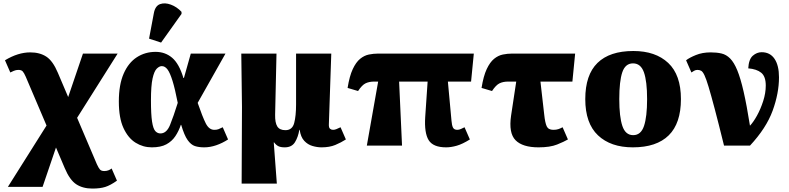

<svg xmlns="http://www.w3.org/2000/svg" viewBox="-20 -848 4593 1118"><path d="M26 240 251 -117 130 -401Q120 -424 112 -432.5Q104 -441 87 -441Q73 -441 60.5 -435.5Q48 -430 40 -426L9 -497Q85 -543 156 -543Q212 -543 250 -518Q288 -493 317 -424L377 -283L463 -536H665L429 -162L544 108Q554 130 562 139Q570 148 587 148Q601 148 612 143.5Q623 139 630 133L661 204Q623 231 593 240.5Q563 250 518 250Q462 250 424 225Q386 200 357 131L306 11L228 240Z M864 10Q813 10 769.5 -17Q726 -44 699 -102.5Q672 -161 672 -257Q672 -355 700 -419Q728 -483 776.5 -514.5Q825 -546 886 -546Q942 -546 982.5 -511.5Q1023 -477 1048 -394H1051L1091 -536H1293L1131 -249Q1159 -168 1178 -130Q1197 -92 1228 -92Q1242 -92 1251.5 -95.5Q1261 -99 1277 -107L1308 -36Q1274 -14 1238.5 -2Q1203 10 1169 10Q1138 10 1115 2.5Q1092 -5 1072.5 -32.5Q1053 -60 1035 -121H1033Q1021 -85 1001 -55Q981 -25 948.5 -7.5Q916 10 864 10ZM914 -71Q950 -71 970 -120Q990 -169 1015 -249Q999 -331 984.5 -377.5Q970 -424 955.5 -443.5Q941 -463 922 -463Q908 -463 893 -448.5Q878 -434 868.5 -391.5Q859 -349 859 -264Q859 -181 865.5 -139.5Q872 -98 884.5 -84.5Q897 -71 914 -71ZM918 -600 848 -623 876 -772Q884 -814 912 -824Q940 -834 975 -821Q1010 -808 1037 -779V-767Z M1387 221 1389 -225 1385 -536H1590L1582 -180Q1581 -134 1594.5 -112Q1608 -90 1642 -90Q1682 -90 1693 -131.5Q1704 -173 1704 -240V-536H1909L1895 -125Q1894 -105 1901.5 -98.5Q1909 -92 1919 -92Q1929 -92 1938.5 -96Q1948 -100 1963 -107L1994 -36Q1966 -18 1932.5 -4Q1899 10 1852 10Q1827 10 1799.5 2Q1772 -6 1751.5 -28Q1731 -50 1725 -92H1723Q1716 -50 1697.5 -20Q1679 10 1638 10Q1614 10 1600.5 3Q1587 -4 1576 -19H1574L1592 221Z M2116 0 2182 -373H2159Q2130 -373 2109 -363Q2088 -353 2065 -318L2004 -336Q2015 -405 2034 -445.5Q2053 -486 2077 -505.5Q2101 -525 2128 -530.5Q2155 -536 2182 -536H2739L2723 -373H2588L2609 -145Q2611 -119 2617.5 -105.5Q2624 -92 2643 -92Q2653 -92 2664 -97Q2675 -102 2685 -107L2716 -36Q2673 -9 2639.5 0.5Q2606 10 2578 10Q2502 10 2476 -32Q2450 -74 2456 -167L2470 -373H2304L2321 0Z M2845 -318 2784 -336Q2795 -405 2814 -445.5Q2833 -486 2857 -505.5Q2881 -525 2908 -530.5Q2935 -536 2962 -536H3329L3313 -373H3127L3149 -180Q3154 -133 3163.5 -112.5Q3173 -92 3202 -92Q3219 -92 3231 -96Q3243 -100 3256 -107L3287 -36Q3265 -23 3224 -6.5Q3183 10 3116 10Q3023 10 2982 -31.5Q2941 -73 2956 -175L2986 -373H2939Q2910 -373 2889 -363Q2868 -353 2845 -318Z M3665 10Q3536 10 3462 -60Q3388 -130 3388 -271Q3388 -412 3459 -481.5Q3530 -551 3668 -551Q3797 -551 3871 -481.5Q3945 -412 3945 -271Q3945 -130 3874 -60Q3803 10 3665 10ZM3667 -61Q3712 -61 3730 -114.5Q3748 -168 3748 -271Q3748 -375 3729.5 -427Q3711 -479 3666 -479Q3621 -479 3603.5 -427Q3586 -375 3586 -271Q3586 -168 3604 -114.5Q3622 -61 3667 -61Z M4196 0Q4164 -130 4142 -213Q4120 -296 4106 -342.5Q4092 -389 4082 -410Q4072 -431 4062.5 -436Q4053 -441 4041 -441Q4031 -441 4022 -436Q4013 -431 4006 -426L3975 -497Q3994 -512 4032 -527.5Q4070 -543 4118 -543Q4154 -543 4181.5 -536.5Q4209 -530 4231.5 -507.5Q4254 -485 4273 -439Q4292 -393 4310 -314.5Q4328 -236 4347 -116Q4367 -137 4388 -175Q4409 -213 4424 -259.5Q4439 -306 4439 -350Q4439 -403 4412.5 -424.5Q4386 -446 4337 -450Q4340 -503 4363.5 -523.5Q4387 -544 4415 -544Q4464 -544 4490 -505.5Q4516 -467 4516 -398Q4516 -305 4479 -203.5Q4442 -102 4347 0Z"/></svg>

Font: Noto Serif Black
Style: Regular
Weight: 900
Designer: Monotype Design Team
Foundry: Monotype Imaging Inc.
Version: Version 2.014; ttfautohint (v1.8.4.7-5d5b)